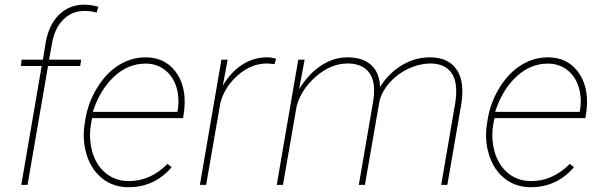

<svg xmlns="http://www.w3.org/2000/svg" viewBox="-20 -780 2530 810"><path d="M69.8 0 155.8 -501.5H67.9L71.3 -528.3H161.1L173.3 -603.5Q186.5 -675.3 228.5 -717.3Q270.5 -759.3 333.5 -760.3Q364.3 -760.3 395 -751.5L387.7 -727.1Q356.9 -734.9 333.5 -733.9Q282.2 -732.9 246.6 -697Q210.9 -661.1 199.7 -598.6L187 -528.3H322.3L318.4 -501.5H182.6L96.2 0Z M522.5 9.8Q459 9.8 413.1 -25.9Q367.2 -61.5 346.9 -123.3Q326.7 -185.1 336.4 -252.9L340.3 -277.3Q352.1 -348.6 390.4 -410.6Q428.7 -472.7 481.4 -505.4Q534.2 -538.1 594.2 -538.1Q674.3 -538.1 719.7 -479Q765.1 -419.9 758.3 -327.6L756.8 -312.5L752.4 -281.7H368.7L363.3 -252.9Q356.4 -211.9 362.8 -169.9Q373.5 -100.1 416.3 -58.3Q459 -16.6 522 -16.1Q613.3 -15.1 686.5 -88.4L704.1 -74.7Q631.8 9.8 522.5 9.8ZM594.2 -511.7Q519 -511.7 459.7 -455.3Q400.4 -398.9 371.6 -308.1H728L729.5 -314.5Q735.8 -349.6 730.5 -384.8Q721.7 -442.4 684.8 -477.1Q647.9 -511.7 594.2 -511.7Z M1138.2 -509.8 1106.4 -512.2Q1041 -512.2 984.9 -463.9Q928.7 -415.5 909.7 -346.2L849.6 0H823.2L914.1 -528.3H940.4L919.9 -418.5Q953.1 -475.1 1001 -506.6Q1048.8 -538.1 1107.4 -538.1Q1126 -538.1 1144.5 -532.2Z M1519.5 0H1493.7L1554.2 -351.6Q1559.6 -384.8 1557.6 -414.6Q1553.7 -461.9 1524.7 -487.3Q1495.6 -512.7 1444.3 -512.2Q1376 -511.2 1314.2 -458.3Q1252.4 -405.3 1231.9 -334L1173.8 0H1147.5L1238.3 -528.3H1265.1L1241.7 -403.3Q1281.2 -468.3 1334.5 -503.2Q1387.7 -538.1 1445.3 -538.1Q1510.7 -538.1 1546.1 -505.6Q1581.5 -473.1 1583.5 -413.1Q1618.7 -470.2 1674.3 -504.2Q1730 -538.1 1793 -538.1Q1854 -538.1 1889.2 -506.3Q1924.3 -474.6 1929.7 -416.5Q1932.6 -379.4 1925.8 -338.9L1867.2 0H1841.3L1899.9 -341.8Q1905.8 -375.5 1904.3 -406.7Q1901.9 -458.5 1873.3 -485.6Q1844.7 -512.7 1792 -512.2Q1746.1 -510.7 1700.9 -489.3Q1655.8 -467.8 1623.3 -430.9Q1590.8 -394 1580.6 -351.6Z M2219.7 9.8Q2156.2 9.8 2110.4 -25.9Q2064.5 -61.5 2044.2 -123.3Q2023.9 -185.1 2033.7 -252.9L2037.6 -277.3Q2049.3 -348.6 2087.6 -410.6Q2126 -472.7 2178.7 -505.4Q2231.4 -538.1 2291.5 -538.1Q2371.6 -538.1 2417 -479Q2462.4 -419.9 2455.6 -327.6L2454.1 -312.5L2449.7 -281.7H2065.9L2060.5 -252.9Q2053.7 -211.9 2060.1 -169.9Q2070.8 -100.1 2113.5 -58.3Q2156.2 -16.6 2219.2 -16.1Q2310.5 -15.1 2383.8 -88.4L2401.4 -74.7Q2329.1 9.8 2219.7 9.8ZM2291.5 -511.7Q2216.3 -511.7 2157 -455.3Q2097.7 -398.9 2068.8 -308.1H2425.3L2426.8 -314.5Q2433.1 -349.6 2427.7 -384.8Q2418.9 -442.4 2382.1 -477.1Q2345.2 -511.7 2291.5 -511.7Z"/></svg>

Font: TypoPRO Roboto
Style: Italic
Weight: 250
Italic angle: -12°
Designer: Google
Version: Version 2.136; 2016